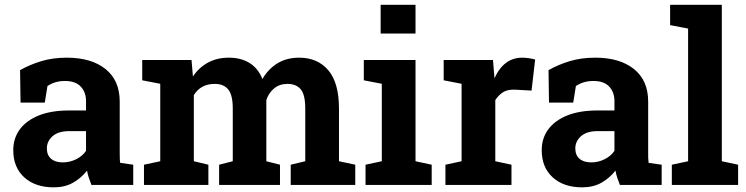

<svg xmlns="http://www.w3.org/2000/svg" viewBox="-20 -782 3157 812"><path d="M207.5 10.3Q128.9 10.3 82.5 -32Q36.1 -74.2 36.1 -147Q36.1 -196.8 63.5 -234.4Q90.8 -272 143.6 -293.5Q196.3 -314.9 273.9 -314.9H343.8V-354Q343.8 -392.1 321.5 -415.8Q299.3 -439.5 254.9 -439.5Q231.9 -439.5 213.6 -433.8Q195.3 -428.2 180.7 -418L169.4 -348.1H66.9L64.9 -485.4Q106.4 -508.8 154.8 -523.4Q203.1 -538.1 262.7 -538.1Q366.2 -538.1 426.3 -490Q486.3 -441.9 486.3 -352.5V-134.8Q486.3 -124 486.6 -113.5Q486.8 -103 488.3 -93.3L543.5 -85.4V0H366.7Q361.3 -13.7 356 -29.3Q350.6 -44.9 348.1 -60.5Q322.8 -28.3 288.3 -9Q253.9 10.3 207.5 10.3ZM245.6 -95.2Q275.4 -95.2 302.2 -108.6Q329.1 -122.1 343.8 -144V-227.5H273.4Q226.6 -227.5 202.4 -206.1Q178.2 -184.6 178.2 -154.3Q178.2 -126 196 -110.6Q213.9 -95.2 245.6 -95.2Z M799.8 -100.1 861.3 -85.4V0H588.9V-85.4L657.7 -100.1V-427.7L581.5 -442.4V-528.3H790L795.9 -458.5Q821.3 -496.6 859.6 -517.3Q897.9 -538.1 948.2 -538.1Q999 -538.1 1035.4 -515.6Q1071.8 -493.2 1089.8 -447.8Q1114.3 -490.2 1153.3 -514.2Q1192.4 -538.1 1245.1 -538.1Q1323.2 -538.1 1368.4 -484.9Q1413.6 -431.6 1413.6 -322.8V-100.1L1482.4 -85.4V0H1209.5V-85.4L1271 -100.1V-323.2Q1271 -381.8 1251.7 -404.5Q1232.4 -427.2 1195.8 -427.2Q1162.6 -427.2 1139.6 -408.4Q1116.7 -389.6 1106.4 -358.9V-100.1L1164.1 -85.4V0H906.7V-85.4L964.4 -100.1V-323.2Q964.4 -380.4 945.1 -403.8Q925.8 -427.2 888.2 -427.2Q829.1 -427.2 799.8 -379.9Z M1589.8 -640.1V-761.7H1737.3V-640.1ZM1737.3 -528.3V-100.1L1805.7 -85.4V0H1525.9V-85.4L1594.7 -100.1V-427.7L1518.6 -442.4V-528.3Z M2074.7 -100.1 2143.1 -85.4V0H1863.8V-85.4L1932.1 -100.1V-427.7L1856.4 -442.4V-528.3H2064.9L2070.3 -462.9L2071.3 -451.2Q2110.8 -538.1 2188.5 -538.1Q2201.2 -538.1 2216.3 -535.9Q2231.4 -533.7 2243.2 -530.3L2228 -398.9L2157.2 -402.8H2150.4Q2125.5 -402.8 2108.4 -392.6Q2089.4 -380.9 2074.7 -358.9Z M2442.4 10.3Q2363.8 10.3 2317.4 -32Q2271 -74.2 2271 -147Q2271 -196.8 2298.3 -234.4Q2325.7 -272 2378.4 -293.5Q2431.2 -314.9 2508.8 -314.9H2578.6V-354Q2578.6 -392.1 2556.4 -415.8Q2534.2 -439.5 2489.7 -439.5Q2466.8 -439.5 2448.5 -433.8Q2430.2 -428.2 2415.5 -418L2404.3 -348.1H2301.8L2299.8 -485.4Q2341.3 -508.8 2389.6 -523.4Q2438 -538.1 2497.6 -538.1Q2601.1 -538.1 2661.1 -490Q2721.2 -441.9 2721.2 -352.5V-134.8Q2721.2 -124 2721.4 -113.5Q2721.7 -103 2723.1 -93.3L2778.3 -85.4V0H2601.6Q2596.2 -13.7 2590.8 -29.3Q2585.4 -44.9 2583 -60.5Q2557.6 -28.3 2523.2 -9Q2488.8 10.3 2442.4 10.3ZM2480.5 -95.2Q2510.3 -95.2 2537.1 -108.6Q2564 -122.1 2578.6 -144V-227.5H2508.3Q2461.4 -227.5 2437.3 -206.1Q2413.1 -184.6 2413.1 -154.3Q2413.1 -126 2430.9 -110.6Q2448.7 -95.2 2480.5 -95.2Z M3032.7 -761.7V-100.1L3101.6 -85.4V0H2821.3V-85.4L2890.1 -100.1V-661.1L2814 -675.8V-761.7Z"/></svg>

Font: Battambang
Style: Bold
Weight: 700
Designer: Danh Hong
Version: Version 8.002; ttfautohint (v1.8.3)